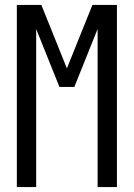

<svg xmlns="http://www.w3.org/2000/svg" viewBox="-20 -755 540 775"><path d="M48 0V-735H147L250 -479L353 -735H452V0H374V-638L280 -404H220L126 -638V0Z"/></svg>

Font: Iosevka SS18
Style: Regular
Weight: 400
Monospace: yes
Designer: Belleve Invis
Foundry: Belleve Invis
Version: Version 25.1.1; ttfautohint (v1.8.4)